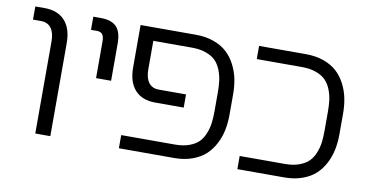

<svg xmlns="http://www.w3.org/2000/svg" viewBox="-62 -735 1694 890"><g transform="rotate(10 785.5 -290.0)"><path d="M212.9 -438V0H142.1V-434.1Q142.1 -474.6 125.5 -496.3Q108.9 -518.1 78.1 -518.1H40V-580.1H84Q146 -580.1 179.4 -543.2Q212.9 -506.3 212.9 -438Z M445.8 -478V-301.8H375V-474.1Q375 -497.1 366.9 -507.6Q358.9 -518.1 340.8 -518.1H313V-580.1H347.2Q398.9 -580.1 422.4 -555.7Q445.8 -531.2 445.8 -478Z M1013.7 -337.9V-242.2Q1013.7 -204.1 1006.8 -169.9Q1000 -135.7 983.6 -104.2Q967.3 -72.8 942.9 -50Q918.5 -27.3 880.9 -13.7Q843.3 0 796.4 0H535.6V-62H788.6Q826.7 -62 855 -72.3Q883.3 -82.5 899.7 -98.9Q916 -115.2 926 -140.4Q936 -165.5 939.2 -190.2Q942.4 -214.8 942.4 -246.1V-334Q942.4 -365.2 939.2 -389.9Q936 -414.6 926 -439.7Q916 -464.8 899.7 -481.2Q883.3 -497.6 855 -507.8Q826.7 -518.1 788.6 -518.1H606.4V-383.8Q606.4 -343.3 623 -321.5Q639.6 -299.8 670.4 -299.8H798.8V-237.8H664.6Q602.5 -237.8 569.1 -274.7Q535.6 -311.5 535.6 -379.9V-580.1H796.4Q843.3 -580.1 880.9 -566.4Q918.5 -552.7 942.9 -530Q967.3 -507.3 983.6 -475.8Q1000 -444.3 1006.8 -410.2Q1013.7 -376 1013.7 -337.9Z M1531.2 -337.9V-242.2Q1531.2 -204.1 1524.4 -169.9Q1517.6 -135.7 1501.5 -104.2Q1485.4 -72.8 1460.9 -50Q1436.5 -27.3 1398.9 -13.7Q1361.3 0 1314.5 0H1093.3V-62H1306.2Q1344.2 -62 1372.6 -72.3Q1400.9 -82.5 1417.5 -99.1Q1434.1 -115.7 1444.1 -140.6Q1454.1 -165.5 1457.3 -190.2Q1460.4 -214.8 1460.4 -246.1V-334Q1460.4 -365.2 1457.3 -389.9Q1454.1 -414.6 1444.1 -439.5Q1434.1 -464.4 1417.5 -481Q1400.9 -497.6 1372.6 -507.8Q1344.2 -518.1 1306.2 -518.1H1093.3V-580.1H1314.5Q1361.3 -580.1 1398.9 -566.4Q1436.5 -552.7 1460.9 -530Q1485.4 -507.3 1501.5 -475.8Q1517.6 -444.3 1524.4 -410.2Q1531.2 -376 1531.2 -337.9Z"/></g></svg>

Font: LT Superior
Style: Regular
Weight: 400
Designer: Daniel Lyons
Foundry: LyonsType
Version: Version 1.000